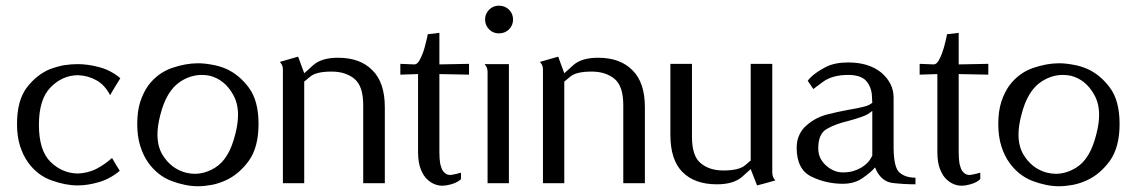

<svg xmlns="http://www.w3.org/2000/svg" viewBox="-20 -646 3998 677"><path d="M253.9 -34.2Q199.2 -35.2 158.2 -75.2Q117.2 -115.2 117.2 -206.1Q117.2 -295.9 158.2 -337.9Q199.2 -379.9 253.9 -380.9Q289.1 -379.9 319.3 -363.3Q349.6 -346.7 368.2 -310.5Q379.9 -331.1 404.3 -370.1Q371.1 -398.4 330.1 -409.2Q290 -419.9 253.9 -419.9Q230.5 -419.9 205.1 -416Q179.7 -411.1 154.3 -401.4Q108.4 -381.8 74.2 -336.9Q40 -291 40 -209Q40 -165 50.8 -130.9Q61.5 -97.7 79.1 -73.2Q112.3 -27.3 162.1 -9.8Q210.9 7.8 253.9 7.8Q289.1 7.8 329.1 -3.9Q369.1 -15.6 402.3 -43.9Q392.6 -58.6 375 -88.9Q348.6 -65.4 318.4 -49.8Q288.1 -35.2 253.9 -34.2Z M891.6 -209Q891.6 -291 857.4 -336.9Q823.2 -382.8 777.3 -403.3Q752 -414.1 726.6 -418Q701.2 -422.9 677.7 -422.9Q634.8 -422.9 585.9 -406.2Q536.1 -388.7 502.9 -344.7Q485.4 -320.3 474.6 -287.1Q463.9 -253.9 463.9 -209Q463.9 -165 474.6 -130.9Q485.4 -96.7 502.9 -72.3Q536.1 -26.4 585 -7.8Q634.8 10.7 677.7 10.7Q700.2 10.7 726.6 5.9Q752 1 777.3 -10.7Q823.2 -32.2 857.4 -79.1Q891.6 -127 891.6 -209ZM635.7 -37.1Q583 -50.8 552.7 -100.6Q535.2 -129.9 535.2 -171.9Q535.2 -202.1 544.9 -239.3Q566.4 -326.2 616.2 -358.4Q652.3 -381.8 691.4 -381.8Q705.1 -381.8 719.7 -378.9Q772.5 -365.2 801.8 -312.5Q819.3 -282.2 819.3 -241.2Q819.3 -210 809.6 -172.9Q788.1 -85 738.3 -54.7Q703.1 -33.2 667 -33.2Q651.4 -33.2 635.7 -37.1Z M977.5 -401.4Q977.5 -300.8 977.5 0Q997.1 0 1052.7 0Q1052.7 -89.8 1052.7 -358.4Q1052.7 -358.4 1074.2 -376Q1094.7 -393.6 1149.4 -393.6Q1198.2 -393.6 1229.5 -368.2Q1260.7 -342.8 1260.7 -275.4Q1260.7 -183.6 1260.7 0Q1265.6 0 1280.3 0Q1293.9 0 1336.9 0Q1336.9 -67.4 1336.9 -267.6Q1336.9 -355.5 1293 -398.4Q1250 -442.4 1171.9 -442.4Q1112.3 -442.4 1083 -415Q1052.7 -387.7 1052.7 -387.7Q1045.9 -407.2 1031.2 -446.3Q1014.6 -441.4 966.8 -427.7Q974.6 -418.9 976.6 -410.2Q977.5 -401.4 977.5 -401.4Z M1633.8 -382.8Q1633.8 -392.6 1633.8 -420.9Q1607.4 -420.9 1529.3 -418.9Q1529.3 -446.3 1529.3 -530.3Q1518.6 -528.3 1488.3 -525.4Q1488.3 -525.4 1485.4 -510.7Q1482.4 -497.1 1477.5 -479.5Q1471.7 -458 1461.9 -438.5Q1453.1 -418.9 1440.4 -418.9Q1424.8 -419.9 1391.6 -420.9Q1391.6 -418.9 1391.6 -411.1Q1391.6 -404.3 1391.6 -382.8Q1407.2 -383.8 1454.1 -384.8Q1454.1 -316.4 1454.1 -110.4Q1454.1 -72.3 1463.9 -48.8Q1473.6 -24.4 1488.3 -11.7Q1511.7 8.8 1540 8.8Q1545.9 8.8 1552.7 7.8Q1588.9 2 1605.5 -14.6Q1605.5 -22.5 1605.5 -37.1Q1588.9 -32.2 1571.3 -29.3Q1553.7 -27.3 1542 -43Q1536.1 -51.8 1532.2 -68.4Q1529.3 -84 1529.3 -110.4Q1529.3 -202.1 1529.3 -384.8Q1554.7 -384.8 1633.8 -382.8Z M1739.3 -528.3Q1759.8 -528.3 1774.4 -542Q1789.1 -556.6 1789.1 -577.1Q1789.1 -597.7 1774.4 -612.3Q1759.8 -626 1739.3 -626Q1718.8 -626 1705.1 -612.3Q1690.4 -597.7 1690.4 -577.1Q1690.4 -556.6 1705.1 -542Q1718.8 -528.3 1739.3 -528.3ZM1699.2 -393.6Q1699.2 -295.9 1699.2 0Q1704.1 0 1718.8 0Q1732.4 0 1774.4 0Q1774.4 -105.5 1774.4 -419.9Q1752.9 -419.9 1688.5 -419.9Q1696.3 -411.1 1698.2 -402.3Q1699.2 -393.6 1699.2 -393.6Z M1894.5 -401.4Q1894.5 -300.8 1894.5 0Q1914.1 0 1969.7 0Q1969.7 -89.8 1969.7 -358.4Q1969.7 -358.4 1991.2 -376Q2011.7 -393.6 2066.4 -393.6Q2115.2 -393.6 2146.5 -368.2Q2177.7 -342.8 2177.7 -275.4Q2177.7 -183.6 2177.7 0Q2182.6 0 2197.3 0Q2210.9 0 2253.9 0Q2253.9 -67.4 2253.9 -267.6Q2253.9 -355.5 2210 -398.4Q2167 -442.4 2088.9 -442.4Q2029.3 -442.4 2000 -415Q1969.7 -387.7 1969.7 -387.7Q1962.9 -407.2 1948.2 -446.3Q1931.6 -441.4 1883.8 -427.7Q1891.6 -418.9 1893.6 -410.2Q1894.5 -401.4 1894.5 -401.4Z M2703.1 -37.1Q2703.1 -132.8 2703.1 -420.9Q2683.6 -420.9 2627 -420.9Q2627 -335.9 2627 -80.1Q2627 -80.1 2606.4 -62.5Q2585 -44.9 2530.3 -44.9Q2481.4 -44.9 2451.2 -70.3Q2419.9 -94.7 2419.9 -164.1Q2419.9 -250 2419.9 -420.9Q2400.4 -420.9 2343.8 -420.9Q2343.8 -358.4 2343.8 -170.9Q2343.8 -82 2386.7 -39.1Q2429.7 3.9 2507.8 3.9Q2567.4 3.9 2597.7 -23.4Q2627 -49.8 2627 -49.8Q2634.8 -30.3 2649.4 7.8Q2666 3.9 2713.9 -9.8Q2706.1 -18.6 2704.1 -28.3Q2703.1 -37.1 2703.1 -37.1Z M3130.9 -123Q3130.9 -168 3130.9 -301.8Q3130.9 -352.5 3087.9 -389.6Q3043.9 -425.8 2970.7 -425.8Q2923.8 -425.8 2892.6 -410.2Q2861.3 -393.6 2844.7 -378.9Q2835.9 -371.1 2832 -366.2Q2828.1 -361.3 2828.1 -361.3Q2834 -351.6 2847.7 -332Q2847.7 -332 2881.8 -357.4Q2915 -381.8 2970.7 -381.8Q3018.6 -381.8 3037.1 -357.4Q3054.7 -334 3054.7 -301.8Q3054.7 -295.9 3055.7 -283.2Q3055.7 -283.2 3044.9 -276.4Q3034.2 -269.5 2971.7 -258.8Q2938.5 -252.9 2895.5 -242.2Q2853.5 -230.5 2824.2 -204.1Q2807.6 -190.4 2798.8 -170.9Q2789.1 -151.4 2789.1 -125Q2789.1 -48.8 2840.8 -23.4Q2892.6 2 2952.1 2Q2994.1 2 3023.4 -19.5Q3052.7 -40 3065.4 -55.7Q3085 -6.8 3126 -1Q3167 3.9 3208 3.9Q3208 -3.9 3208 -19.5Q3172.9 -19.5 3152.3 -37.1Q3131.8 -53.7 3130.9 -123ZM3055.7 -96.7Q3055.7 -96.7 3046.9 -82Q3038.1 -68.4 3016.6 -54.7Q3004.9 -47.9 2989.3 -43Q2972.7 -38.1 2952.1 -38.1Q2919.9 -38.1 2892.6 -62.5Q2865.2 -86.9 2865.2 -123Q2865.2 -174.8 2895.5 -191.4Q2925.8 -209 2971.7 -219.7Q3025.4 -234.4 3041 -244.1Q3055.7 -254.9 3055.7 -254.9Q3055.7 -202.1 3055.7 -96.7Z M3464.8 -382.8Q3464.8 -392.6 3464.8 -420.9Q3438.5 -420.9 3360.4 -418.9Q3360.4 -446.3 3360.4 -530.3Q3349.6 -528.3 3319.3 -525.4Q3319.3 -525.4 3316.4 -510.7Q3313.5 -497.1 3308.6 -479.5Q3302.7 -458 3293 -438.5Q3284.2 -418.9 3271.5 -418.9Q3255.9 -419.9 3222.7 -420.9Q3222.7 -418.9 3222.7 -411.1Q3222.7 -404.3 3222.7 -382.8Q3238.3 -383.8 3285.2 -384.8Q3285.2 -316.4 3285.2 -110.4Q3285.2 -72.3 3294.9 -48.8Q3304.7 -24.4 3319.3 -11.7Q3342.8 8.8 3371.1 8.8Q3377 8.8 3383.8 7.8Q3419.9 2 3436.5 -14.6Q3436.5 -22.5 3436.5 -37.1Q3419.9 -32.2 3402.3 -29.3Q3384.8 -27.3 3373 -43Q3367.2 -51.8 3363.3 -68.4Q3360.4 -84 3360.4 -110.4Q3360.4 -202.1 3360.4 -384.8Q3385.7 -384.8 3464.8 -382.8Z M3927.7 -209Q3927.7 -291 3893.6 -336.9Q3859.4 -382.8 3813.5 -403.3Q3788.1 -414.1 3762.7 -418Q3737.3 -422.9 3713.9 -422.9Q3670.9 -422.9 3622.1 -406.2Q3572.3 -388.7 3539.1 -344.7Q3521.5 -320.3 3510.7 -287.1Q3500 -253.9 3500 -209Q3500 -165 3510.7 -130.9Q3521.5 -96.7 3539.1 -72.3Q3572.3 -26.4 3621.1 -7.8Q3670.9 10.7 3713.9 10.7Q3736.3 10.7 3762.7 5.9Q3788.1 1 3813.5 -10.7Q3859.4 -32.2 3893.6 -79.1Q3927.7 -127 3927.7 -209ZM3671.9 -37.1Q3619.1 -50.8 3588.9 -100.6Q3571.3 -129.9 3571.3 -171.9Q3571.3 -202.1 3581.1 -239.3Q3602.5 -326.2 3652.3 -358.4Q3688.5 -381.8 3727.5 -381.8Q3741.2 -381.8 3755.9 -378.9Q3808.6 -365.2 3837.9 -312.5Q3855.5 -282.2 3855.5 -241.2Q3855.5 -210 3845.7 -172.9Q3824.2 -85 3774.4 -54.7Q3739.3 -33.2 3703.1 -33.2Q3687.5 -33.2 3671.9 -37.1Z"/></svg>

Font: BSRU BANSOMDEJ
Style: Regular
Weight: 400
Designer: Wisit Potiwat
Version: Version 1.000;PS 002.000;hotconv 1.0.70;makeotf.lib2.5.58329